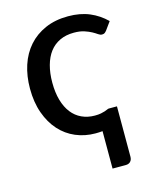

<svg xmlns="http://www.w3.org/2000/svg" viewBox="-106 -588 673 835"><g transform="rotate(-15 230.5 -171.0)"><path d="M296.5 5.5Q280.5 7 265 7Q217.5 7 176.2 -10.5Q135 -28 104.8 -61.5Q74.5 -95 57 -143.8Q39.5 -192.5 39.5 -254.5Q39.5 -311 55.2 -359Q71 -407 101.8 -441.8Q132.5 -476.5 177.5 -496.2Q222.5 -516 280.5 -516Q335 -516 376.5 -498.5Q418 -481 450.5 -449L424.5 -413Q420 -407.5 415.8 -404.2Q411.5 -401 403.5 -401Q395.5 -401 386.8 -407.2Q378 -413.5 364.8 -420.8Q351.5 -428 332.8 -434.2Q314 -440.5 286.5 -440.5Q250.5 -440.5 223 -427.5Q195.5 -414.5 177.2 -390.5Q159 -366.5 149.5 -332Q140 -297.5 140 -254.5Q140 -210 150 -175.2Q160 -140.5 178.5 -116.8Q197 -93 223.5 -80.8Q250 -68.5 282.5 -68.5Q299 -68.5 310 -70.8Q321 -73 328.5 -75.5Q336 -78 340.5 -80.2Q345 -82.5 348 -82.5H385V144Q385 158 377.2 166Q369.5 174 356.5 174H296.5Z"/></g></svg>

Font: Lato 2
Style: Regular
Weight: 500
Designer: Lukasz Dziedzic with Adam Twardoch and Botio Nikoltchev
Foundry: tyPoland Lukasz Dziedzic
Version: Version 2.015; 2015-08-06; http://www.latofonts.com/